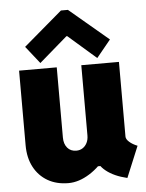

<svg xmlns="http://www.w3.org/2000/svg" viewBox="-55 -831 672 883"><g transform="rotate(-5 281.0 -389.0)"><path d="M225.6 7.8Q170.4 7.8 129.6 -15.9Q88.9 -39.6 66.4 -82.3Q43.9 -125 43.9 -182.6V-527.3H217.8V-203.1Q217.8 -173.8 232.9 -155.8Q248 -137.7 274.4 -137.7Q291 -137.7 303.7 -146Q316.4 -154.3 323.7 -168.9Q331.1 -183.6 331.1 -203.1V-527.3H504.9V-182.6Q504.9 -170.4 519.5 -157.5Q534.2 -144.5 556.6 -135.7L497.1 7.8Q437 -6.3 400.6 -35.2Q364.3 -64 363.3 -97.7L393.6 -57.6H329.1L408.2 -106.4Q373 -54.7 323.2 -23.4Q273.4 7.8 225.6 7.8ZM144.5 -553.7 81.1 -633.8 259.8 -786.1H292L472.7 -633.8L407.2 -553.7L278.3 -666H274.4Z"/></g></svg>

Font: Reddit Mono Black
Style: Regular
Weight: 900
Monospace: yes
Designer: Stephen Hutchings
Foundry: Reddit
Version: Version 1.014